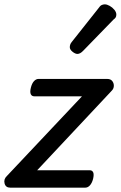

<svg xmlns="http://www.w3.org/2000/svg" viewBox="-28 -863 555 883"><path d="M19 0Q-2 0 -7 -19.5Q-12 -39 4 -54L349 -420H130Q118 -420 113.5 -430Q109 -440 114 -460Q119 -480 128.5 -490Q138 -500 149 -500H465Q481 -500 488.5 -490Q496 -480 495.5 -467.5Q495 -455 486 -446L143 -80H385Q396 -80 400.5 -70.5Q405 -61 400 -40Q395 -21 385.5 -10.5Q376 0 364 0ZM328 -615Q318 -615 305.5 -625Q293 -635 293 -646Q293 -652 295 -658Q297 -664 302 -670L424 -824Q432 -836 439 -839.5Q446 -843 454 -843Q464 -843 476.5 -836Q489 -829 498 -818Q507 -807 507 -796Q507 -788 504 -783Q501 -778 494 -773L355 -630Q341 -615 328 -615Z"/></svg>

Font: Playwrite AU SA
Style: Regular
Weight: 400
Designer: Veronika Burian, José Scaglione
Foundry: TypeTogether
Version: Version 1.002